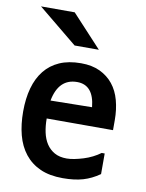

<svg xmlns="http://www.w3.org/2000/svg" viewBox="-85 -823 671 881"><g transform="rotate(10 250.0 -382.5)"><path d="M258 -449Q172 -449 152 -344L345 -347Q335 -449 258 -449ZM261 -537Q312 -537 349 -519.5Q386 -502 410.5 -471.5Q435 -441 446.5 -398.5Q458 -356 458 -307V-260H149Q149 -225 155.5 -195Q162 -165 176.5 -143Q191 -121 214 -108Q237 -95 271 -95Q287 -95 307 -99Q327 -103 348 -109.5Q369 -116 389 -126Q409 -136 425 -148H439V-52Q402 -26 362.5 -14.5Q323 -3 269 -3Q207 -3 163.5 -22.5Q120 -42 91.5 -78Q63 -114 50 -163.5Q37 -213 37 -273Q37 -334 50.5 -382.5Q64 -431 91.5 -465.5Q119 -500 161 -518.5Q203 -537 261 -537ZM330 -612H217L34 -762H191Z"/></g></svg>

Font: D2Coding
Style: Bold
Weight: 700
Monospace: yes
Designer: Yong-Rak Park; Jeong-Hwan Yoon; Sang-Min Lee;
Foundry: NHN Corporation
Version: Version 1.3.2; Build 20180524